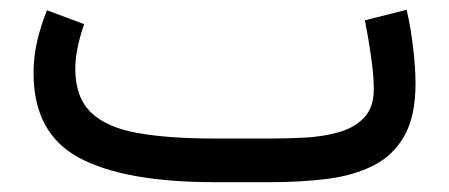

<svg xmlns="http://www.w3.org/2000/svg" viewBox="-20 -371 915 391"><path d="M531.2 0H417.5Q233.4 0 140.9 -49.8Q48.3 -99.6 48.3 -222.2Q48.3 -255.9 55.9 -288.1Q63.5 -320.3 75.7 -350.1L151.4 -321.8Q143.6 -300.3 138.4 -275.9Q133.3 -251.5 133.3 -229.5Q133.8 -172.4 165.5 -141.8Q197.3 -111.3 260.3 -100.1Q323.2 -88.9 417.5 -88.9H531.7Q564.9 -88.9 601.3 -90.8Q637.7 -92.8 669.4 -101.6Q701.2 -110.4 721.2 -131.1Q741.2 -151.9 741.2 -189.5Q741.2 -216.8 735.8 -254.6Q730.5 -292.5 723.1 -329.6L808.1 -351.1Q816.9 -313 821.5 -272.2Q826.2 -231.4 826.2 -201.2Q826.2 -134.8 803.7 -94.7Q781.2 -54.7 741 -34.2Q700.7 -13.7 647.2 -6.8Q593.8 0 531.2 0Z"/></svg>

Font: Vazirmatn UI FD
Style: Regular
Weight: 400
Designer: Saber Rastikerdar
Foundry: Saber Rastikerdar
Version: Version 33.003